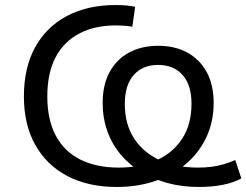

<svg xmlns="http://www.w3.org/2000/svg" viewBox="-20 -734 979 763"><path d="M444 9Q331 9 248.5 -34Q166 -77 120.5 -157.5Q75 -238 75 -351Q75 -465 119.5 -546Q164 -627 246 -670.5Q328 -714 439 -714Q463 -714 483.5 -712Q504 -710 517 -707L506 -628Q487 -631 471 -632Q455 -633 440 -633Q356 -633 294.5 -600.5Q233 -568 200.5 -505.5Q168 -443 168 -351Q168 -259 201.5 -195.5Q235 -132 299 -100Q363 -68 452 -68Q539 -68 604 -98Q669 -128 705 -184.5Q741 -241 741 -322Q741 -396 705.5 -436Q670 -476 608 -476Q547 -476 511.5 -436Q476 -396 476 -321Q476 -241 512.5 -184.5Q549 -128 614 -98Q679 -68 766 -68Q794 -68 819 -71Q844 -74 868 -81Q892 -88 915 -98L939 -25Q908 -8 865.5 0.5Q823 9 770 9Q704 9 646.5 -6.5Q589 -22 541.5 -50.5Q494 -79 459.5 -120Q425 -161 406.5 -213Q388 -265 388 -325Q388 -397 415.5 -447.5Q443 -498 492.5 -525Q542 -552 609 -552Q675 -552 724.5 -525Q774 -498 801.5 -447.5Q829 -397 829 -325Q829 -250 800 -188.5Q771 -127 719.5 -83Q668 -39 597.5 -15Q527 9 444 9Z"/></svg>

Font: Nunito Sans 10pt SemiExpanded
Style: Regular
Weight: 400
Width: 6
Designer: Vernon Adams
Foundry: Vernon Adams
Version: Version 3.101;gftools[0.9.27]